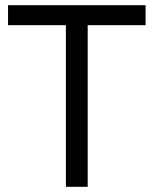

<svg xmlns="http://www.w3.org/2000/svg" viewBox="-20 -720 592 740"><path d="M234 0V-623H11V-700H541V-623H318V0Z"/></svg>

Font: Figtree Light
Style: Regular
Weight: 400
Version: Version 2.002